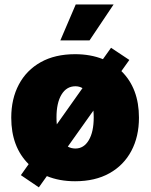

<svg xmlns="http://www.w3.org/2000/svg" viewBox="-20 -791 668 850"><path d="M152 38.4 72.4 -15.6 106.9 -64.3Q29.8 -140.6 29.8 -269.9Q29.8 -353.7 63.6 -417.1Q97.3 -480.5 160.5 -515.8Q223.7 -551.1 312.5 -551.1Q380.7 -551.1 435.7 -529.1L471.6 -579.5L552.6 -525.6L517.4 -476.2Q595.2 -399.9 595.2 -269.9Q595.2 -186.1 561.4 -122.7Q527.7 -59.3 464.5 -24Q401.3 11.4 312.5 11.4Q242.9 11.4 187.5 -11.4ZM231.5 -240.4 345.2 -400.9Q331 -409.1 313.9 -409.1Q274.5 -409.1 252.3 -372.3Q230.1 -335.6 230.1 -271.3Q230.1 -255.3 231.5 -240.4ZM313.9 -133.5Q351.2 -133.5 373 -170.3Q394.9 -207 394.9 -271.3Q394.9 -287.3 393.5 -301.5L280.2 -142Q295.5 -133.5 313.9 -133.5ZM247.2 -612.2 315.3 -771.3H483L376.4 -612.2Z"/></svg>

Font: Inter UI Black
Style: Regular
Weight: 900
Designer: Rasmus Andersson
Foundry: rsms
Version: 3.2;8d6f07862